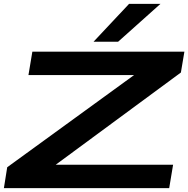

<svg xmlns="http://www.w3.org/2000/svg" viewBox="-26 -965 967 985"><path d="M-6 0 11 -107 662 -580H120L140 -700H920L902 -593L260 -120H862L842 0ZM454 -751 636 -945H797L580 -751Z"/></svg>

Font: Georama ExtraExtended SemiBold
Style: Italic
Weight: 600
Width: 8
Italic angle: -9°
Designer: Jean-Baptiste Levee
Foundry: Production Type
Version: Version 1.000